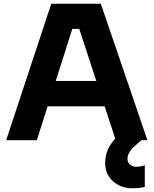

<svg xmlns="http://www.w3.org/2000/svg" viewBox="-20 -750 822 1027"><path d="M13 0 254.2 -730H519.2L768.5 0H599.2L397 -616.5L448.8 -595.5H320.2L373.5 -616.5L177 0ZM195.5 -181.2 245.8 -317.2H532.2L582.5 -181.2ZM689.2 257Q625.2 257 583.9 219.2Q542.5 181.5 542.5 121.5Q542.5 72.2 566.6 31.4Q590.8 -9.5 637.2 -47.2L667.8 -72.8L735.8 0L705 27.5Q685.8 43.5 673.9 61.9Q662 80.2 662 98.8Q662 118 674.8 130Q687.5 142 709.5 142Q722.8 142 734.6 139.5Q746.5 137 754.5 133V249.5Q744.2 252.8 725.9 254.9Q707.5 257 689.2 257Z"/></svg>

Font: SVN-Sora Variable
Style: Regular
Weight: 400
Designer: Jonathan Barnbrook, Julián Moncada
Foundry: Barnbrook Fonts
Version: Version 2.000 - Viet hoa boi STYLEno.1 Fonts